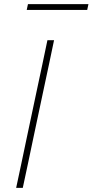

<svg xmlns="http://www.w3.org/2000/svg" viewBox="-20 -907 447 927"><path d="M58 0Q71 -61 83 -117Q94.5 -173 108.5 -238.5L158 -472Q172.5 -539.5 184.5 -596.2Q196.5 -653 209 -713H241Q228.5 -653 216.5 -596.2Q204.5 -539.5 190 -472L140.5 -238.5Q126.5 -173 115 -117Q103 -61 90 0ZM109 -859 115 -887H407L401 -859Z"/></svg>

Font: Heraclito Thin
Style: Italic
Weight: 100
Italic angle: -12°
Designer: Kostas Bartsokas (font) & Cristiano Sobral (main changes)
Foundry: Kostas Bartsokas (font) & Cristiano Sobral (main changes)
Version: Version 1.00;July 8, 2020;FontCreator 13.0.0.2655 64-bit